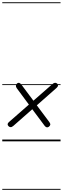

<svg xmlns="http://www.w3.org/2000/svg" viewBox="-25 -1250 556 1698"><path d="M94 -137.5Q79.5 -125 68.8 -125.5Q58 -126 50 -134.5Q42 -143 42.5 -152Q43 -161 54 -170.5L230.5 -325L122.5 -471Q114 -483.5 115.8 -494.8Q117.5 -506 127 -513Q135.5 -519.5 145 -517Q154.5 -514.5 165.5 -500L270.5 -359.5L438 -506Q451 -517.5 462 -517.8Q473 -518 482 -509.5Q489 -502.5 488.2 -493.2Q487.5 -484 474.5 -472L300.5 -318.5L412 -169.5Q421.5 -155.5 419.5 -146.5Q417.5 -137.5 407.5 -129.5Q399 -123 389.8 -123.8Q380.5 -124.5 370.5 -136.5L260.5 -284ZM94 -137.5Q79.5 -125 68.8 -125.5Q58 -126 50 -134.5Q42 -143 42.5 -152Q43 -161 54 -170.5L230.5 -325L122.5 -471Q114 -483.5 115.8 -494.8Q117.5 -506 127 -513Q135.5 -519.5 145 -517Q154.5 -514.5 165.5 -500L270.5 -359.5L438 -506Q451 -517.5 462 -517.8Q473 -518 482 -509.5Q489 -502.5 488.2 -493.2Q487.5 -484 474.5 -472L300.5 -318.5L412 -169.5Q421.5 -155.5 419.5 -146.5Q417.5 -137.5 407.5 -129.5Q399 -123 389.8 -123.8Q380.5 -124.5 370.5 -136.5L260.5 -284ZM-5 420.5H510.5V428.5H-5ZM-5 -16H510.5V0H-5ZM-5 -505.5H510.5V-497.5H-5ZM-5 -1230H510.5V-1222H-5Z"/></svg>

Font: Edu VIC WA NT Pre Guide
Style: Regular
Weight: 400
Designer: Tina and Corey Anderson, Eben Sorkin, Mirko Velimirovic
Foundry: Google for Education
Version: Version 1.000